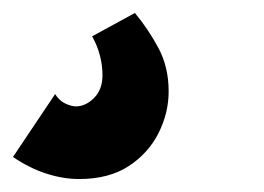

<svg xmlns="http://www.w3.org/2000/svg" viewBox="-65 -56 407 296"><path d="M57 220Q32 220 6 211.5Q-20 203 -45 186L20 89Q26 99 35.5 103.5Q45 108 52 108Q67 108 80 95Q93 82 93 60Q93 45 89 29.5Q85 14 77 0L143 -36Q163 -12 179 17.5Q195 47 195 85Q195 118 179.5 149Q164 180 133.5 200Q103 220 57 220Z"/></svg>

Font: Raleway Thin Black
Style: Italic
Weight: 900
Italic angle: -12°
Version: Version 4.026